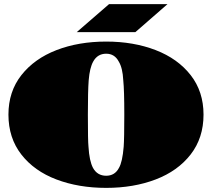

<svg xmlns="http://www.w3.org/2000/svg" viewBox="-20 -908 1030 933"><path d="M21 -351Q21 -463 84 -543Q147 -623 254.5 -664.5Q362 -706 496 -706Q629 -706 736.5 -664.5Q844 -623 906.5 -543Q969 -463 969 -351Q969 -238 906.5 -157.5Q844 -77 736.5 -36Q629 5 496 5Q362 5 254 -36Q146 -77 83.5 -157.5Q21 -238 21 -351ZM558 -92Q575 -121 581 -195Q584 -234 584 -351Q584 -469 579 -518Q576 -578 557 -609Q537 -647 496 -647Q454 -647 433 -609Q416 -579 411 -518Q407 -466 407 -351Q407 -221 410 -195Q414 -126 432 -92Q453 -54 496 -54Q538 -54 558 -92ZM510 -888H794L638 -752H353Z"/></svg>

Font: Notable
Style: Regular
Weight: 400
Designer: Multiple Designers
Foundry: Google, Inc.
Version: Version 1.100